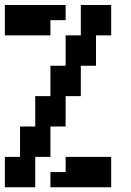

<svg xmlns="http://www.w3.org/2000/svg" viewBox="-20 -708 540 790"><path d="M375 62.5H312.5H250H187.5V0H250V-62.5H312.5H375H437.5V0V62.5ZM62.5 62.5H0V0V-62.5H62.5V-125V-187.5H125V-250V-312.5H187.5V-375V-437.5H250V-500V-562.5H312.5V-625V-687.5H375H437.5V-625V-562.5H375V-500V-437.5H312.5V-375V-312.5H250V-250V-187.5H187.5V-125V-62.5H125V0V62.5ZM125 -562.5H62.5H0V-625V-687.5H62.5H125H187.5H250V-625H187.5V-562.5Z"/></svg>

Font: PixelArmy
Style: Medium
Weight: 500
Version: Version 001.000